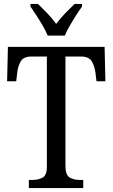

<svg xmlns="http://www.w3.org/2000/svg" viewBox="-20 -951 570 971"><path d="M126 0V-41H144Q173 -41 195 -52.5Q217 -64 217 -108V-665H137Q99 -665 84.5 -640Q70 -615 67 -582L62 -540H16L20 -714H509L513 -540H468L463 -582Q459 -615 444.5 -640Q430 -665 391 -665H311V-113Q311 -66 332 -53.5Q353 -41 383 -41H401V0ZM221 -771Q212 -794 196.5 -820.5Q181 -847 164 -873Q147 -899 134 -918V-931H172Q195 -909 220 -883Q245 -857 264 -830Q284 -857 309 -883Q334 -909 357 -931H395V-918Q381 -899 364.5 -873Q348 -847 332.5 -820.5Q317 -794 308 -771Z"/></svg>

Font: Noto Serif Thai Condensed
Style: Regular
Weight: 400
Width: 3
Designer: Monotype Design Team
Foundry: Monotype Imaging Inc.
Version: Version 2.002; ttfautohint (v1.8.4.7-5d5b)